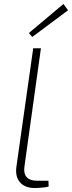

<svg xmlns="http://www.w3.org/2000/svg" viewBox="-20 -944 364 971"><path d="M187 -700 104 -105Q98 -67 114.5 -48.5Q131 -30 168 -30H225L226 -1Q219 2 206 3.5Q193 5 179.5 6Q166 7 156 7Q107 7 81.5 -21.5Q56 -50 63 -101L148 -700ZM301 -924 324 -892 143 -757 126 -777Z"/></svg>

Font: Exo 2 ExtraLight
Style: Italic
Weight: 250
Italic angle: -8°
Designer: Natanael Gama
Foundry: Natanael Gama
Version: Version 2.010